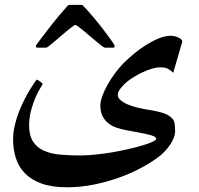

<svg xmlns="http://www.w3.org/2000/svg" viewBox="-20 -609 826 795"><path d="M697.3 -307.6Q686.5 -317.9 675.8 -324Q665 -330.1 643.1 -330.1Q627.4 -330.1 608.6 -324.5Q589.8 -318.8 570.6 -309.8Q551.3 -300.8 532.5 -289.3Q513.7 -277.8 499.5 -264.9Q485.4 -252 476.6 -239.5Q467.8 -227.1 467.8 -215.8Q467.8 -205.1 478.3 -195.3Q488.8 -185.5 506.1 -177.7Q523.4 -169.9 545.9 -164.3Q568.4 -158.7 592.3 -154.8Q631.8 -148.9 656.5 -140.6Q681.2 -132.3 694.3 -117.2Q701.7 -108.9 703.4 -95.7Q705.1 -82.5 705.1 -64Q705.1 -53.2 700 -39.6Q694.8 -25.9 686 -12.2Q677.2 1.5 666 13.7Q654.8 25.9 643.1 35.6Q612.8 59.6 570.3 83Q527.8 106.4 477.5 124.8Q427.2 143.1 371.1 154.8Q314.9 166.5 257.3 166.5Q194.3 166.5 151.6 150.9Q108.9 135.3 82.8 108.2Q56.6 81.1 45.4 44.9Q34.2 8.8 34.2 -32.7Q34.2 -61 41.3 -90.6Q48.3 -120.1 59.1 -147.5Q69.8 -174.8 82.3 -199Q94.7 -223.1 105.7 -240.7Q116.7 -258.3 124 -268.8Q131.3 -279.3 132.8 -279.3Q134.3 -279.3 138.4 -276.6Q142.6 -273.9 146.7 -271Q150.9 -268.1 153.8 -265.1Q156.7 -262.2 156.7 -261.7Q156.2 -259.3 147 -244.4Q137.7 -229.5 127.4 -206.3Q117.2 -183.1 108.9 -152.8Q100.6 -122.6 100.6 -89.4Q100.6 -47.4 116.9 -22.7Q133.3 2 161.6 14.9Q189.9 27.8 228.3 31.2Q266.6 34.7 310.5 34.7Q339.4 34.7 374.3 31.2Q409.2 27.8 444.3 21.7Q479.5 15.6 512.5 8.1Q545.4 0.5 570.8 -7.1Q596.2 -14.6 611.3 -21.7Q626.5 -28.8 626.5 -34.2Q626.5 -44.9 592.3 -52.5Q558.1 -60.1 498 -70.8Q481.4 -74.2 463.4 -80.1Q445.3 -85.9 430.4 -97.2Q415.5 -108.4 405.5 -126.5Q395.5 -144.5 395.5 -171.4Q395.5 -189 403.6 -211.2Q411.6 -233.4 425 -257.6Q438.5 -281.7 455.8 -305.2Q473.1 -328.6 492.2 -348.1Q512.2 -368.2 537.1 -388.4Q562 -408.7 588.1 -424.8Q614.3 -440.9 639.6 -450.9Q665 -460.9 687.5 -460.9Q695.8 -460.9 704.3 -458.7Q712.9 -456.5 719.7 -453.1Q726.6 -449.7 730.7 -445.6Q734.9 -441.4 734.9 -437ZM447.8 -411.6H414.6Q411.1 -411.6 401.9 -418.7Q392.6 -425.8 379.9 -436.3Q367.2 -446.8 353 -459Q338.9 -471.2 326.4 -481.4Q314 -491.7 304.2 -498.8Q294.4 -505.9 292 -505.9Q289.6 -505.9 279.8 -498.8Q270 -491.7 257.6 -481.4Q245.1 -471.2 231.2 -459Q217.3 -446.8 204.6 -436.3Q191.9 -425.8 182.9 -418.7Q173.8 -411.6 171.9 -411.6H134.8Q130.9 -411.6 129.6 -414.1Q128.4 -416.5 128.4 -418.9Q128.4 -420.4 134.5 -428.7Q140.6 -437 150.6 -450.2Q160.6 -463.4 173.1 -479.7Q185.5 -496.1 198.7 -512.7Q211.9 -529.3 224.6 -544.4Q237.3 -559.6 247.1 -570.3Q253.4 -577.6 258.3 -583.3Q263.2 -588.9 268.1 -588.9H316.9Q322.3 -588.9 326.4 -583.3Q330.6 -577.6 336.9 -571.8Q351.6 -556.2 371.8 -531.7Q392.1 -507.3 410.4 -483.4Q428.7 -459.5 441.7 -440.9Q454.6 -422.4 454.6 -418.9Q454.6 -415.5 453.9 -413.6Q453.1 -411.6 447.8 -411.6Z"/></svg>

Font: Accordance
Style: Bold-Italic
Weight: 700
Italic angle: -11°
Version: Version 1.2 (build January 31, 2020) Miklal Software Solutio